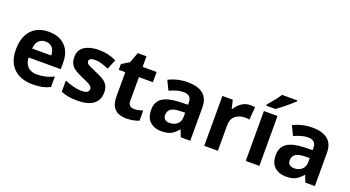

<svg xmlns="http://www.w3.org/2000/svg" viewBox="-53 -1365 3595 1974"><g transform="rotate(20 1744.5 -378.0)"><path d="M303 -556Q416 -556 482 -491.5Q548 -427 548 -308V-236H196Q198 -173 233.5 -137Q269 -101 332 -101Q385 -101 428 -111.5Q471 -122 517 -144V-29Q477 -9 432.5 0.5Q388 10 325 10Q243 10 180 -20.5Q117 -51 81 -113Q45 -175 45 -269Q45 -365 77.5 -428.5Q110 -492 168 -524Q226 -556 303 -556ZM304 -450Q261 -450 232.5 -422Q204 -394 199 -335H408Q407 -385 382 -417.5Q357 -450 304 -450Z M1050 -162Q1050 -79 991.5 -34.5Q933 10 817 10Q760 10 719 2.5Q678 -5 637 -22V-145Q681 -125 732 -112Q783 -99 822 -99Q866 -99 884.5 -112Q903 -125 903 -146Q903 -160 895.5 -171Q888 -182 863 -196Q838 -210 785 -232Q734 -254 701 -275.5Q668 -297 652 -327.5Q636 -358 636 -404Q636 -480 695 -518Q754 -556 852 -556Q903 -556 949 -546Q995 -536 1044 -513L999 -406Q959 -423 923 -434.5Q887 -446 850 -446Q784 -446 784 -410Q784 -397 792.5 -386.5Q801 -376 825.5 -364Q850 -352 898 -332Q945 -313 979 -292.5Q1013 -272 1031.5 -241.5Q1050 -211 1050 -162Z M1396 -109Q1421 -109 1444 -114Q1467 -119 1490 -126V-15Q1466 -5 1430.5 2.5Q1395 10 1353 10Q1304 10 1265.5 -6Q1227 -22 1204.5 -61.5Q1182 -101 1182 -171V-434H1111V-497L1193 -547L1236 -662H1331V-546H1484V-434H1331V-171Q1331 -140 1349 -124.5Q1367 -109 1396 -109Z M1824 -557Q1934 -557 1992.5 -509.5Q2051 -462 2051 -364V0H1947L1918 -74H1914Q1879 -30 1840 -10Q1801 10 1733 10Q1660 10 1612 -32.5Q1564 -75 1564 -163Q1564 -250 1625 -291.5Q1686 -333 1808 -337L1903 -340V-364Q1903 -407 1880.5 -427Q1858 -447 1818 -447Q1778 -447 1740 -435.5Q1702 -424 1664 -407L1615 -508Q1659 -531 1712.5 -544Q1766 -557 1824 -557ZM1845 -251Q1773 -249 1745 -225Q1717 -201 1717 -162Q1717 -128 1737 -113.5Q1757 -99 1789 -99Q1837 -99 1870 -127.5Q1903 -156 1903 -208V-253Z M2509 -556Q2520 -556 2535 -555Q2550 -554 2559 -552L2548 -412Q2541 -414 2527.5 -415.5Q2514 -417 2504 -417Q2466 -417 2431 -403.5Q2396 -390 2374.5 -360Q2353 -330 2353 -278V0H2204V-546H2317L2339 -454H2346Q2370 -496 2412 -526Q2454 -556 2509 -556Z M2807 0H2658V-546H2807ZM2944 -756Q2930 -742 2907 -722Q2884 -702 2857.5 -680Q2831 -658 2805.5 -638.5Q2780 -619 2761 -606H2662V-619Q2678 -638 2699.5 -663.5Q2721 -689 2742 -716.5Q2763 -744 2777 -766H2944Z M3187 -557Q3297 -557 3355.5 -509.5Q3414 -462 3414 -364V0H3310L3281 -74H3277Q3242 -30 3203 -10Q3164 10 3096 10Q3023 10 2975 -32.5Q2927 -75 2927 -163Q2927 -250 2988 -291.5Q3049 -333 3171 -337L3266 -340V-364Q3266 -407 3243.5 -427Q3221 -447 3181 -447Q3141 -447 3103 -435.5Q3065 -424 3027 -407L2978 -508Q3022 -531 3075.5 -544Q3129 -557 3187 -557ZM3208 -251Q3136 -249 3108 -225Q3080 -201 3080 -162Q3080 -128 3100 -113.5Q3120 -99 3152 -99Q3200 -99 3233 -127.5Q3266 -156 3266 -208V-253Z"/></g></svg>

Font: Noto Sans Bengali UI
Style: Bold
Weight: 700
Designer: Jelle Bosma - Monotype Design Team
Foundry: Monotype Imaging Inc.
Version: Version 2.003; ttfautohint (v1.8.4.7-5d5b)